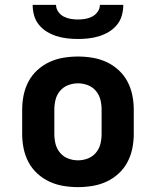

<svg xmlns="http://www.w3.org/2000/svg" viewBox="-20 -760 640 788"><path d="M300 8Q270 8 240 3Q210 -2 183 -14.5Q156 -27 133.5 -47.5Q111 -68 97 -94.5Q83 -121 77 -150.5Q71 -180 71 -210V-310Q71 -340 77 -369.5Q83 -399 97 -425.5Q111 -452 133.5 -472.5Q156 -493 183 -505.5Q210 -518 240 -523Q270 -528 300 -528Q330 -528 360 -523Q390 -518 417 -505.5Q444 -493 466.5 -472.5Q489 -452 503 -425.5Q517 -399 523 -369.5Q529 -340 529 -310V-210Q529 -180 523 -150.5Q517 -121 503 -94.5Q489 -68 466.5 -47.5Q444 -27 417 -14.5Q390 -2 360 3Q330 8 300 8ZM300 -102Q321 -102 340.5 -109.5Q360 -117 373.5 -133Q387 -149 392 -169Q397 -189 397 -210V-310Q397 -331 392 -351Q387 -371 373.5 -387Q360 -403 340.5 -410.5Q321 -418 300 -418Q279 -418 259.5 -410.5Q240 -403 226.5 -387Q213 -371 208 -351Q203 -331 203 -310V-210Q203 -189 208 -169Q213 -149 226.5 -133Q240 -117 259.5 -109.5Q279 -102 300 -102ZM300 -600Q278 -600 256 -602.5Q234 -605 213 -611.5Q192 -618 173 -629.5Q154 -641 140 -658Q126 -675 120 -696.5Q114 -718 114 -740H210Q210 -725 219 -712Q228 -699 241.5 -692Q255 -685 270 -682.5Q285 -680 300 -680Q315 -680 330 -682.5Q345 -685 358.5 -692Q372 -699 381 -712Q390 -725 390 -740H486Q486 -718 480 -696.5Q474 -675 460 -658Q446 -641 427 -629.5Q408 -618 387 -611.5Q366 -605 344 -602.5Q322 -600 300 -600Z"/></svg>

Font: Iosevka Aile Extrabold
Style: Regular
Weight: 800
Designer: Belleve Invis
Foundry: Belleve Invis
Version: Version 27.3.5; ttfautohint (v1.8.4)